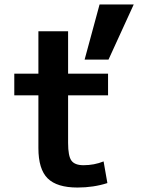

<svg xmlns="http://www.w3.org/2000/svg" viewBox="-20 -830 638 860"><path d="M466 -563H359L426 -810H579ZM285 -500H464V-403H285V-190Q285 -131 300 -110.5Q315 -90 354 -90Q402 -90 444 -107L461 -10Q399 10 327 10Q235 10 193.5 -31Q152 -72 152 -167V-403H44V-500H152V-690H285Z"/></svg>

Font: Mplus 1p Bold
Style: Bold
Weight: 700
Version: Version 1.061